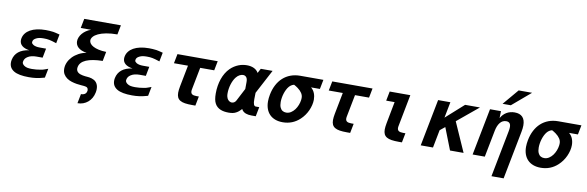

<svg xmlns="http://www.w3.org/2000/svg" viewBox="-62 -1408 6750 2206"><g transform="rotate(10 3313.0 -304.5)"><path d="M277.3 10.7Q158.2 10.7 102.1 -22.7Q45.9 -56.2 45.9 -120.1Q45.9 -127.4 46.6 -135.7Q47.4 -144 49.3 -152.3Q61.5 -211.4 106 -247.6Q150.4 -283.7 229.5 -294.9Q173.3 -303.2 143.8 -328.1Q114.3 -353 114.3 -392.1Q114.3 -397.9 115 -403.6Q115.7 -409.2 116.7 -415Q123 -447.3 143.3 -473.4Q163.6 -499.5 196.5 -518.1Q229.5 -536.6 274.7 -546.6Q319.8 -556.6 376.5 -556.6Q418 -556.6 464.4 -550.8Q465.3 -550.3 466.8 -550.3Q468.3 -550.3 469.2 -549.8Q476.6 -548.8 494.1 -544.7Q511.7 -540.5 540 -533.2L519.5 -428.2L507.8 -432.1Q485.8 -439.5 468.3 -444.3Q450.7 -449.2 435.1 -452.4Q419.4 -455.6 403.6 -456.8Q387.7 -458 369.1 -458Q341.8 -458 321.3 -454.6Q300.8 -451.2 281.7 -441.4L269.5 -434.1Q249 -420.4 246.1 -400.4Q245.6 -397.9 245.4 -395.3Q245.1 -392.6 245.1 -390.6Q245.1 -382.8 251 -375.7Q256.8 -368.7 266.6 -362.8Q293.5 -346.7 342.3 -346.7H416L395 -237.8H321.3Q291.5 -237.8 266.6 -231.7Q241.7 -225.6 225.1 -214.8L215.3 -208.5Q187.5 -189 181.6 -156.7Q180.2 -150.9 180.2 -146.5Q180.2 -136.2 186.8 -126.5Q193.4 -116.7 204.6 -108.9Q221.7 -96.7 243.9 -92.5Q266.1 -88.4 295.4 -88.4Q321.8 -88.4 346.4 -90.8Q371.1 -93.3 396.5 -97.7Q406.7 -99.6 411.6 -100.6Q416.5 -101.6 420.9 -102.5Q426.3 -104 441.4 -109.1Q456.5 -114.3 481.4 -123.5L460.4 -16.6Q458 -16.1 456.1 -15.6Q454.1 -15.1 451.7 -14.2Q427.2 -7.3 405 -2.4Q382.8 2.4 361.8 5.4Q340.8 8.3 320.1 9.5Q299.3 10.7 277.3 10.7Z M901.4 98.1Q918.5 98.1 930.4 94.2Q942.4 90.3 950.2 83.7Q958 77.1 962.4 68.6Q966.8 60.1 968.3 50.8Q969.2 45.9 969.2 40.5Q969.2 22.5 958.3 12.5Q947.3 2.4 920.4 0Q908.7 -1.5 884.8 -2.9Q860.8 -4.4 832 -9Q803.2 -13.7 772.9 -22.9Q742.7 -32.2 717.8 -49.3Q692.9 -66.4 677 -92.5Q661.1 -118.7 661.1 -157.2Q661.1 -194.3 677.2 -230.7Q693.4 -267.1 722.7 -297.4Q752 -327.6 792.7 -349.6Q833.5 -371.6 883.3 -380.4Q848.6 -385.3 823.7 -396Q798.8 -406.7 782.7 -421.6Q766.6 -436.5 759 -454.6Q751.5 -472.7 751.5 -492.2Q751.5 -515.1 761 -538.6Q770.5 -562 788.3 -583.3Q806.2 -604.5 831.3 -621.8Q856.4 -639.2 887.7 -649.9H767.1L788.6 -759.8H1216.3L1194.8 -649.9Q1120.6 -649.9 1065.2 -639.2Q1009.8 -628.4 973.1 -611.1Q936.5 -593.8 918.2 -572Q899.9 -550.3 899.9 -528.3Q899.9 -509.8 912.6 -492.4Q925.3 -475.1 950.7 -461.7Q976.1 -448.2 1013.9 -439.7Q1051.8 -431.2 1102.5 -429.7L1081.5 -320.8Q958.5 -318.8 889.2 -288.8Q819.8 -258.8 809.6 -200.2Q808.1 -191.9 808.1 -184.6Q808.1 -168.9 814.2 -157.5Q820.3 -146 830.8 -137.9Q841.3 -129.9 854.7 -125Q868.2 -120.1 883.1 -117.2Q897.9 -114.3 913.1 -112.5Q928.2 -110.8 941.9 -109.9Q950.7 -109.4 963.4 -107.4Q976.1 -105.5 990.5 -101.1Q1004.9 -96.7 1019 -88.9Q1033.2 -81.1 1044.4 -67.9Q1055.7 -54.7 1062.7 -35.6Q1069.8 -16.6 1069.8 9.8Q1069.8 28.8 1065.4 50.8Q1058.1 86.9 1041.3 116Q1024.4 145 1000 165.5Q975.6 186 945.1 197Q914.6 208 879.9 208Z M1481.4 10.7Q1362.3 10.7 1306.2 -22.7Q1250 -56.2 1250 -120.1Q1250 -127.4 1250.7 -135.7Q1251.5 -144 1253.4 -152.3Q1265.6 -211.4 1310.1 -247.6Q1354.5 -283.7 1433.6 -294.9Q1377.4 -303.2 1347.9 -328.1Q1318.4 -353 1318.4 -392.1Q1318.4 -397.9 1319.1 -403.6Q1319.8 -409.2 1320.8 -415Q1327.1 -447.3 1347.4 -473.4Q1367.7 -499.5 1400.6 -518.1Q1433.6 -536.6 1478.8 -546.6Q1523.9 -556.6 1580.6 -556.6Q1622.1 -556.6 1668.5 -550.8Q1669.4 -550.3 1670.9 -550.3Q1672.4 -550.3 1673.3 -549.8Q1680.7 -548.8 1698.2 -544.7Q1715.8 -540.5 1744.1 -533.2L1723.6 -428.2L1711.9 -432.1Q1689.9 -439.5 1672.4 -444.3Q1654.8 -449.2 1639.2 -452.4Q1623.5 -455.6 1607.7 -456.8Q1591.8 -458 1573.2 -458Q1545.9 -458 1525.4 -454.6Q1504.9 -451.2 1485.8 -441.4L1473.6 -434.1Q1453.1 -420.4 1450.2 -400.4Q1449.7 -397.9 1449.5 -395.3Q1449.2 -392.6 1449.2 -390.6Q1449.2 -382.8 1455.1 -375.7Q1460.9 -368.7 1470.7 -362.8Q1497.6 -346.7 1546.4 -346.7H1620.1L1599.1 -237.8H1525.4Q1495.6 -237.8 1470.7 -231.7Q1445.8 -225.6 1429.2 -214.8L1419.4 -208.5Q1391.6 -189 1385.7 -156.7Q1384.3 -150.9 1384.3 -146.5Q1384.3 -136.2 1390.9 -126.5Q1397.5 -116.7 1408.7 -108.9Q1425.8 -96.7 1448 -92.5Q1470.2 -88.4 1499.5 -88.4Q1525.9 -88.4 1550.5 -90.8Q1575.2 -93.3 1600.6 -97.7Q1610.8 -99.6 1615.7 -100.6Q1620.6 -101.6 1625 -102.5Q1630.4 -104 1645.5 -109.1Q1660.6 -114.3 1685.5 -123.5L1664.6 -16.6Q1662.1 -16.1 1660.2 -15.6Q1658.2 -15.1 1655.8 -14.2Q1631.3 -7.3 1609.1 -2.4Q1586.9 2.4 1565.9 5.4Q1544.9 8.3 1524.2 9.5Q1503.4 10.7 1481.4 10.7Z M2180.7 0Q2131.3 0 2096.9 -5.4Q2062.5 -10.7 2040.5 -23.9Q2018.6 -37.1 2008.5 -58.6Q1998.5 -80.1 1998.5 -112.3Q1998.5 -127.9 2000.7 -145.8Q2002.9 -163.6 2006.8 -185.1L2055.7 -437H1892.1L1913.6 -546.9H2383.3L2361.8 -437H2198.2L2147.9 -178.2Q2147 -172.4 2146.2 -167Q2145.5 -161.6 2145.5 -156.2Q2145.5 -131.3 2161.6 -120.6Q2177.7 -109.9 2211.9 -109.9H2240.2L2218.8 0H2180.7Z M2873.5 0Q2795.4 0 2764.2 -41Q2756.8 -51.3 2755.9 -55.2Q2747.1 -46.4 2740.5 -39.8Q2733.9 -33.2 2728 -27.8Q2722.2 -22.5 2716.1 -18.1Q2710 -13.7 2702.1 -8.8Q2680.2 4.4 2657.7 8.8Q2635.3 13.2 2608.9 13.2Q2581.5 13.2 2557.1 9.3Q2532.7 5.4 2512.2 -3.4Q2491.7 -12.2 2475.6 -26.1Q2459.5 -40 2448.2 -60.1Q2436 -82 2430.7 -110.8Q2425.3 -139.6 2425.3 -179.2Q2425.3 -224.6 2432.1 -267.6Q2439 -310.5 2452.4 -349.1Q2465.8 -387.7 2485.8 -421.1Q2505.9 -454.6 2532.2 -480.5Q2554.2 -502 2578.1 -517.1Q2602.1 -532.2 2626.5 -541.7Q2650.9 -551.3 2675.3 -555.4Q2699.7 -559.6 2722.7 -559.6Q2770 -559.6 2804.9 -543Q2839.8 -526.4 2857.9 -494.1L2885.7 -546.9H3023.4L2874.5 -265.1L2873 -190.4Q2871.6 -109.9 2904.8 -109.9H2944.8L2923.3 0ZM2750.5 -287.6 2751 -367.2Q2751.5 -406.2 2736.8 -424.1Q2722.2 -441.9 2698.2 -441.9Q2679.2 -441.9 2658.2 -430.9Q2637.2 -419.9 2618.7 -397Q2604 -378.9 2592.8 -355.5Q2581.5 -332 2574 -306.6Q2566.4 -281.2 2562.5 -255.1Q2558.6 -229 2558.6 -205.6Q2558.6 -183.6 2561.5 -169.7Q2564.5 -155.8 2569.3 -146Q2578.6 -127 2593.8 -117.2Q2608.9 -107.4 2624.5 -107.4Q2638.7 -107.4 2651.9 -115.5Q2665 -123.5 2673.3 -139.2Z M3239.3 14.2Q3189.9 14.2 3151.4 -0.2Q3112.8 -14.6 3086.4 -41.5Q3060.1 -68.4 3046.1 -106.9Q3032.2 -145.5 3032.2 -193.8Q3032.2 -212.9 3034.4 -232.4Q3036.6 -252 3040.5 -272.9Q3052.7 -335.9 3079.1 -386.7Q3105.5 -437.5 3144.5 -473.1Q3183.6 -508.8 3234.4 -527.8Q3285.2 -546.9 3346.7 -546.9H3616.2L3594.7 -437H3491.7Q3521 -412.1 3534.4 -377.7Q3547.9 -343.3 3547.9 -303.2Q3547.9 -272.5 3540 -240Q3532.2 -207.5 3518.1 -176Q3503.9 -144.5 3483.4 -115.7Q3462.9 -86.9 3437.5 -63.5Q3354 14.2 3239.3 14.2ZM3259.3 -102.1Q3289.6 -102.1 3314.9 -118.4Q3340.3 -134.8 3358.9 -159.9Q3377.4 -185.1 3389.2 -215.3Q3400.9 -245.6 3404.3 -272.9Q3405.3 -278.8 3405.8 -287.1Q3406.2 -295.4 3406.2 -300.8Q3406.2 -328.6 3389.4 -354.7Q3372.6 -380.9 3340.8 -404.3Q3329.6 -412.6 3316.9 -420.4Q3304.2 -428.2 3294.4 -433.1Q3274.9 -427.7 3261.2 -418.5Q3247.6 -409.2 3236.8 -396.5Q3223.1 -380.4 3212.2 -358.4Q3201.2 -336.4 3193.4 -311.8Q3185.5 -287.1 3181.4 -261.2Q3177.2 -235.4 3177.2 -211.4Q3177.2 -192.9 3179.9 -176.5Q3182.6 -160.2 3188.5 -147.5Q3198.7 -124.5 3216.8 -113.3Q3234.9 -102.1 3259.3 -102.1Z M3986.8 0Q3937.5 0 3903.1 -5.4Q3868.7 -10.7 3846.7 -23.9Q3824.7 -37.1 3814.7 -58.6Q3804.7 -80.1 3804.7 -112.3Q3804.7 -127.9 3806.9 -145.8Q3809.1 -163.6 3813 -185.1L3861.8 -437H3698.2L3719.7 -546.9H4189.5L4168 -437H4004.4L3954.1 -178.2Q3953.1 -172.4 3952.4 -167Q3951.7 -161.6 3951.7 -156.2Q3951.7 -131.3 3967.8 -120.6Q3983.9 -109.9 4018.1 -109.9H4046.4L4024.9 0H3986.8Z M4591.3 3.9Q4542 3.9 4507.6 -1.5Q4473.1 -6.8 4451.2 -20Q4429.2 -33.2 4419.2 -54.7Q4409.2 -76.2 4409.2 -108.4Q4409.2 -124 4411.4 -141.8Q4413.6 -159.7 4417.5 -181.2L4466.3 -437H4368.2L4389.6 -546.9H4630.4L4558.6 -174.3Q4557.6 -168.5 4556.9 -163.3Q4556.2 -158.2 4556.2 -152.8Q4556.2 -127.9 4572.3 -116.9Q4588.4 -106 4622.6 -106H4650.9L4629.4 3.9H4591.3Z M4954.6 -546.9H5097.7L5061.5 -360.8L5269.5 -546.9H5442.9L5196.3 -342.8L5348.1 0H5189.9L5089.8 -255.9L5031.7 -209L4991.2 0H4848.1Z M5846.7 -816.9H6003.4L5787.6 -633.3H5691.4ZM5814.9 -333Q5820.8 -362.8 5820.8 -383.8Q5820.8 -414.6 5807.6 -429.2Q5794.4 -443.8 5768.1 -443.8Q5725.1 -443.8 5696.8 -408.9Q5668.5 -374 5656.7 -313L5595.7 0H5453.6L5560.1 -546.9H5688L5686 -464.8Q5710.4 -510.7 5751.7 -535.4Q5793 -560.1 5846.2 -560.1Q5906.7 -560.1 5938.2 -527.6Q5969.7 -495.1 5969.7 -429.7Q5969.7 -412.6 5967.5 -394Q5965.3 -375.5 5961.4 -355L5852.1 208H5710Z M6249.5 14.2Q6200.2 14.2 6161.6 -0.2Q6123 -14.6 6096.7 -41.5Q6070.3 -68.4 6056.4 -106.9Q6042.5 -145.5 6042.5 -193.8Q6042.5 -212.9 6044.7 -232.4Q6046.9 -252 6050.8 -272.9Q6063 -335.9 6089.4 -386.7Q6115.7 -437.5 6154.8 -473.1Q6193.8 -508.8 6244.6 -527.8Q6295.4 -546.9 6356.9 -546.9H6626.5L6605 -437H6502Q6531.2 -412.1 6544.7 -377.7Q6558.1 -343.3 6558.1 -303.2Q6558.1 -272.5 6550.3 -240Q6542.5 -207.5 6528.3 -176Q6514.2 -144.5 6493.7 -115.7Q6473.1 -86.9 6447.8 -63.5Q6364.3 14.2 6249.5 14.2ZM6269.5 -102.1Q6299.8 -102.1 6325.2 -118.4Q6350.6 -134.8 6369.1 -159.9Q6387.7 -185.1 6399.4 -215.3Q6411.1 -245.6 6414.6 -272.9Q6415.5 -278.8 6416 -287.1Q6416.5 -295.4 6416.5 -300.8Q6416.5 -328.6 6399.7 -354.7Q6382.8 -380.9 6351.1 -404.3Q6339.8 -412.6 6327.1 -420.4Q6314.5 -428.2 6304.7 -433.1Q6285.2 -427.7 6271.5 -418.5Q6257.8 -409.2 6247.1 -396.5Q6233.4 -380.4 6222.4 -358.4Q6211.4 -336.4 6203.6 -311.8Q6195.8 -287.1 6191.7 -261.2Q6187.5 -235.4 6187.5 -211.4Q6187.5 -192.9 6190.2 -176.5Q6192.9 -160.2 6198.7 -147.5Q6209 -124.5 6227.1 -113.3Q6245.1 -102.1 6269.5 -102.1Z"/></g></svg>

Font: Hack
Style: Bold Italic
Weight: 700
Italic angle: -11°
Monospace: yes
Designer: Christopher Simpkins
Foundry: Christopher Simpkins
Version: Version 2.017; ttfautohint (v1.4.1) -l 4 -r 80 -G 350 -x 0 -